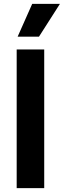

<svg xmlns="http://www.w3.org/2000/svg" viewBox="-20 -970 329 990"><path d="M66 0V-715H208V0ZM181 -781H71L146 -950H289Z"/></svg>

Font: Bricolage Grotesque 96pt ExtraBold
Style: Bold
Weight: 700
Version: Version 1.001;gftools[0.9.33.dev8+g029e19f]